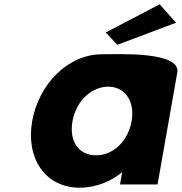

<svg xmlns="http://www.w3.org/2000/svg" viewBox="-20 -860 847 895"><path d="M318 -295.3C334.6 -389.6 407.4 -456 484.6 -456C560.7 -456 610.1 -389.6 593.5 -295.3C577.1 -202.4 507.7 -136 428.2 -136C345.2 -136 301.6 -202.4 318 -295.3ZM806.4 -521.9C823.5 -621.9 528.6 -607 455.4 -607C296.3 -607 160.3 -467.2 130 -295.4C99.7 -123.6 189.3 15 352.1 15C428.2 15 501 -16 549.6 -58L539.4 0H714.4ZM472.8 -708.6 527.3 -651.1 800.4 -754.1 724.5 -840Z"/></svg>

Font: Hussar Wysoki
Style: Obl
Weight: 700
Foundry: Cannot Into Space Fonts
Version: Version 0.92